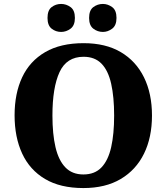

<svg xmlns="http://www.w3.org/2000/svg" viewBox="-20 -944 845 974"><path d="M403 10Q286 10 208.5 -36Q131 -82 92.5 -165Q54 -248 54 -359Q54 -470 92.5 -552Q131 -634 209 -679.5Q287 -725 404 -725Q516 -725 593 -679.5Q670 -634 710.5 -551.5Q751 -469 751 -358Q751 -247 710.5 -164.5Q670 -82 592.5 -36Q515 10 403 10ZM403 -59Q461 -59 495 -95Q529 -131 544 -197.5Q559 -264 559 -358Q559 -452 544 -519Q529 -586 495 -621Q461 -656 404 -656Q318 -656 282 -578Q246 -500 246 -358Q246 -264 261.5 -197.5Q277 -131 311.5 -95Q346 -59 403 -59ZM502 -782Q475 -782 453.5 -798.5Q432 -815 432 -853Q432 -892 453.5 -908Q475 -924 502 -924Q527 -924 549 -908Q571 -892 571 -853Q571 -815 549 -798.5Q527 -782 502 -782ZM290 -782Q263 -782 242 -798.5Q221 -815 221 -853Q221 -892 242 -908Q263 -924 290 -924Q316 -924 338 -908Q360 -892 360 -853Q360 -815 338 -798.5Q316 -782 290 -782Z"/></svg>

Font: Noto Serif Hebrew ExtraBold
Style: Regular
Weight: 800
Version: Version 2.003